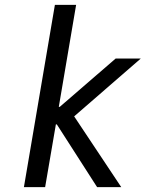

<svg xmlns="http://www.w3.org/2000/svg" viewBox="-20 -767 597 787"><path d="M205 -747H292L221 -329H225L454 -527H557L284 -290L477 0H378L213 -257H209L165 0H78Z"/></svg>

Font: Be Vietnam
Style: Italic
Weight: 400
Italic angle: -9.33299°
Designer: Gabriel Lam
Foundry: TypeRant
Version: Version 3.000